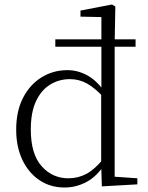

<svg xmlns="http://www.w3.org/2000/svg" viewBox="-20 -820 657 854"><path d="M226 -612V-645H583V-612ZM117 -244Q117 -135 165 -81Q213 -27 284 -27Q328 -27 365 -47Q402 -67 440 -114L444 -113L449 -94Q412 -36 365.5 -11Q319 14 267 14Q204 14 155.5 -18.5Q107 -51 79.5 -109Q52 -167 52 -243Q52 -325 82 -384Q112 -443 164 -475.5Q216 -508 280 -508Q326 -508 369 -484.5Q412 -461 450 -405H454L441 -387Q402 -429 367 -448.5Q332 -468 291 -468Q243 -468 203.5 -444Q164 -420 140.5 -370.5Q117 -321 117 -244ZM591 0 433 9 430 -92V-95V-409L431 -415V-744L338 -746V-773L478 -800L493 -791L490 -630V-34L591 -27Z"/></svg>

Font: Noto Serif JP
Style: Regular
Weight: 200
Designer: Ryoko NISHIZUKA 西塚涼子 (kana & ideographs); Frank Grießhammer (Latin, Greek & Cyrillic); Wenlong ZHANG 张文龙 (bopomofo); San
Foundry: Adobe
Version: Version 2.001;hotconv 1.1.0;makeotfexe 2.6.0